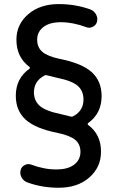

<svg xmlns="http://www.w3.org/2000/svg" viewBox="-20 -760 569 931"><path d="M193.4 -392.6Q145.5 -366.2 144.5 -313.5Q144.5 -271.5 172.9 -246.6Q201.2 -221.7 273.4 -207Q298.8 -201.2 321.3 -195.3Q329.1 -192.4 336.9 -197.3Q384.8 -223.6 384.8 -277.3Q384.8 -319.3 356.9 -343.8Q329.1 -368.2 256.8 -382.8Q231.4 -388.7 209 -394.5Q201.2 -397.5 193.4 -392.6ZM56.6 -295.9Q56.6 -379.9 123 -426.8Q125 -427.7 125 -430.7Q125 -433.6 123 -435.5Q59.6 -482.4 59.6 -567.4Q59.6 -641.6 116.7 -690.9Q173.8 -740.2 264.6 -740.2Q346.7 -740.2 418.9 -713.9Q436.5 -707 445.8 -689.9Q455.1 -672.9 450.2 -654.3Q446.3 -638.7 430.7 -630.4Q415 -622.1 399.4 -627.9Q334 -652.3 275.4 -652.3Q220.7 -652.3 190.4 -628.9Q160.2 -605.5 160.2 -567.4Q160.2 -530.3 185.1 -508.8Q210 -487.3 268.6 -474.6Q377.9 -453.1 425.3 -409.7Q472.7 -366.2 472.7 -293.9Q472.7 -210 407.2 -163.1Q405.3 -162.1 405.3 -159.2Q405.3 -156.2 407.2 -154.3Q470.7 -107.4 469.7 -23.4Q469.7 50.8 413.1 100.6Q356.4 150.4 264.6 150.4Q182.6 150.4 111.3 124Q93.8 117.2 84.5 100.1Q75.2 83 80.1 64.5Q84 48.8 99.6 40.5Q115.2 32.2 130.9 38.1Q196.3 62.5 254.9 61.5Q309.6 61.5 339.8 38.1Q370.1 14.6 370.1 -23.4Q370.1 -60.5 345.2 -81.5Q320.3 -102.5 260.7 -115.2Q151.4 -136.7 104 -180.2Q56.6 -223.6 56.6 -295.9Z"/></svg>

Font: Rounded Mgen+ 2p medium
Style: Regular
Weight: 500
Designer: [Source Han Sans]
Ryoko NISHIZUKA  (kana & ideographs); Paul D. Hunt (Latin, Greek & Cyrillic); Wenlong ZHANG  (bopomofo
Version: Version 1.059.20150602